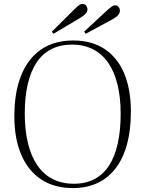

<svg xmlns="http://www.w3.org/2000/svg" viewBox="-20 -943 740 977"><path d="M351 14Q256 14 189.5 -30Q123 -74 88 -156Q53 -238 53 -351Q53 -474 88 -560Q123 -646 189.5 -691.5Q256 -737 353 -737Q447 -737 512.5 -693.5Q578 -650 612 -569Q646 -488 646 -375Q646 -280 626 -207.5Q606 -135 567.5 -85.5Q529 -36 474.5 -11Q420 14 351 14ZM356 -8Q416 -8 460.5 -31.5Q505 -55 534.5 -100Q564 -145 579 -212Q594 -279 594 -364Q594 -447 578 -512.5Q562 -578 531 -623Q500 -668 453.5 -692Q407 -716 346 -716Q286 -716 240.5 -692.5Q195 -669 165.5 -624Q136 -579 121 -514Q106 -449 106 -366Q106 -282 122 -215.5Q138 -149 169.5 -102.5Q201 -56 248 -32Q295 -8 356 -8ZM252 -771 244 -782 364 -901Q377 -914 385 -918.5Q393 -923 400 -923Q411 -923 418 -914.5Q425 -906 425 -895Q425 -885 417.5 -875.5Q410 -866 393 -855ZM416 -771 408 -782 529 -894Q543 -906 550.5 -911Q558 -916 566 -916Q576 -916 583 -908Q590 -900 590 -889Q590 -878 582.5 -868Q575 -858 558 -848Z"/></svg>

Font: Literata 60pt ExtraLight
Style: Regular
Weight: 250
Designer: Latin by Veronika Burian and Jose Scaglione. Greek by Irene Vlachou. Cyrillic by Vera Evstafieva.
Foundry: TypeTogether
Version: Version 3.103;gftools[0.9.29]